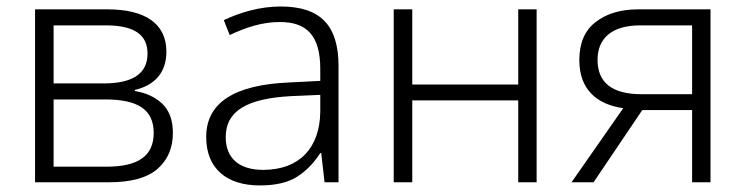

<svg xmlns="http://www.w3.org/2000/svg" viewBox="-20 -561 2295 591"><path d="M492.2 -401.9C492.2 -488.3 426.8 -532.2 311 -532.2H87.9V0H315.9C383.8 0 433.6 -13.7 465.3 -41.5C496.6 -69.3 512.2 -106 512.2 -151.9C512.2 -191.4 501 -221.2 479 -242.2C457 -262.7 428.7 -275.4 395 -280.8V-284.2C452.1 -297.4 492.2 -334 492.2 -401.9ZM434.1 -396C434.1 -335 389.2 -304.2 298.8 -304.2H145V-482.9H306.2C397.9 -482.9 434.1 -450.7 434.1 -396ZM453.1 -151.9C453.1 -80.1 404.3 -47.9 307.1 -47.9H145V-254.9H304.2C401.4 -254.9 453.1 -225.6 453.1 -151.9Z M843.8 -541C779.8 -541 719.7 -522.9 668.9 -499L687 -453.1C737.8 -477.1 787.1 -493.2 841.8 -493.2C923.3 -493.2 965.8 -452.6 965.8 -349.1V-312L868.7 -307.1C703.1 -299.8 614.7 -246.1 614.7 -139.2C614.7 -43 676.8 9.8 779.8 9.8C829.1 9.8 867.7 0.5 895.5 -17.6C923.3 -35.6 946.8 -60.1 965.8 -89.8H968.8L979 0H1022V-357.9C1022 -484.9 964.4 -541 843.8 -541ZM965.8 -269V-216.8C964.4 -105 900.9 -38.1 790 -38.1C717.8 -38.1 674.8 -72.3 674.8 -139.2C674.8 -219.2 739.7 -257.8 876 -265.1Z M1191.9 -532.2V0H1249V-252H1575.2V0H1631.8V-532.2H1575.2V-300.8H1249V-532.2Z M1957 -222.2H2110.4V0H2167V-532.2H1944.3C1890.1 -532.2 1846.7 -519 1813.5 -493.2C1779.8 -467.3 1763.2 -428.2 1763.2 -376C1763.2 -286.6 1815.9 -239.7 1898.4 -228L1739.3 0H1807.1ZM1819.3 -377C1819.3 -441.9 1862.3 -482.9 1950.2 -482.9H2110.4V-271H1955.1C1864.7 -271 1819.3 -306.2 1819.3 -377Z"/></svg>

Font: Noto Reveo Sans
Style: Regular
Weight: 300
Designer: Monotype Design Team
Foundry: Monotype Imaging Inc.
Version: Version 2.007